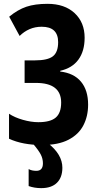

<svg xmlns="http://www.w3.org/2000/svg" viewBox="-20 -744 524 998"><path d="M419.9 -547.9Q419.9 -478.5 387.7 -434.3Q355.5 -390.1 293 -376V-372.1Q364.3 -363.8 401.1 -319.3Q438 -274.9 438 -200.2Q438 -139.6 413.3 -92.3Q388.7 -44.9 335.9 -17.6Q283.2 9.8 199.2 9.8Q97.2 9.8 26.9 -22.9V-152.8Q56.2 -133.3 99.1 -121.1Q142.1 -108.9 179.2 -108.9Q242.2 -108.9 270 -133.1Q297.9 -157.2 297.9 -210.9Q297.9 -313 167 -313H107.9V-430.2H162.1Q227.5 -430.2 254.9 -451.4Q282.2 -472.7 282.2 -524.9Q282.2 -605 196.8 -605Q162.6 -605 133.8 -592.5Q105 -580.1 82 -557.1L27.8 -657.2Q72.3 -693.8 117.2 -709Q162.1 -724.1 227.1 -724.1Q315.9 -724.1 367.9 -675.8Q419.9 -627.4 419.9 -547.9ZM203.1 105Q203.1 81.1 191.9 59.1Q180.7 37.1 148.9 0H229Q304.2 58.6 304.2 127.9Q304.2 178.2 275.9 206.1Q247.6 233.9 194.3 233.9Q158.7 233.9 128.9 223.1V134.8Q145 144 168.9 144Q203.1 144 203.1 105Z"/></svg>

Font: Open Sans Condensed
Style: Bold
Weight: 700
Width: 3
Designer: Monotype Design Team
Foundry: Monotype Imaging Inc.
Version: Version 3.003; ttfautohint (v1.8.4)